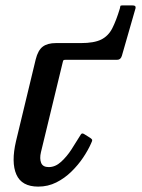

<svg xmlns="http://www.w3.org/2000/svg" viewBox="-20 -680 526 713"><path d="M112.5 -459Q121 -493.5 138.8 -506.8Q156.5 -520 187.5 -520H280Q329.5 -520 356 -533.2Q382.5 -546.5 397 -575Q411.5 -603.5 425 -648Q426.5 -655 427 -657.5Q427.5 -660 435 -660H469.5Q476.5 -660 480.2 -658.5Q484 -657 483.5 -650L432.5 -472.5Q428 -458 415.5 -458H224.5Q217 -458 215.5 -456Q214 -454 212.5 -447L132 -114.5Q126.5 -91 132.8 -75.2Q139 -59.5 161 -59.5Q185.5 -59.5 207 -79.2Q228.5 -99 245 -124.5Q261.5 -150 272 -167.5Q276.5 -174.5 280.5 -181Q284.5 -187.5 293.5 -181.5L315 -168Q322 -163 322.5 -160.2Q323 -157.5 318 -147Q307.5 -123 289 -95.2Q270.5 -67.5 245.2 -42.8Q220 -18 189 -2.5Q158 13 122 13Q60.5 13 40.8 -32Q21 -77 39.5 -156Z"/></svg>

Font: Besley* Medium
Style: Italic
Weight: 500
Italic angle: -13°
Designer: Owen Earl
Foundry: indestructible type*
Version: Version 3.000; ttfautohint (v1.8.3)